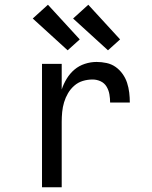

<svg xmlns="http://www.w3.org/2000/svg" viewBox="-20 -789 640 809"><path d="M157 0V-520H240V-412Q248 -436 261.5 -458Q275 -480 294 -496Q313 -512 337.5 -520Q362 -528 387 -528Q408 -528 429 -523.5Q450 -519 467 -507Q484 -495 496.5 -477.5Q509 -460 515.5 -440Q522 -420 524.5 -399Q527 -378 527 -357H444Q444 -374 441 -391.5Q438 -409 429 -424Q420 -439 404 -446.5Q388 -454 370 -454Q349 -454 329 -448Q309 -442 293 -428Q277 -414 266.5 -396Q256 -378 250 -358Q244 -338 242 -317Q240 -296 240 -276V0ZM435 -577 288 -711 352 -769 486 -623ZM265 -577 118 -711 182 -769 316 -623Z"/></svg>

Font: Zed Sans Extended
Style: Regular
Weight: 400
Width: 7
Designer: Belleve Invis
Foundry: Belleve Invis
Version: Version 1.0.0; ttfautohint (v1.8.4)